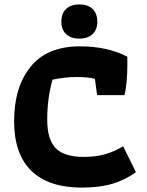

<svg xmlns="http://www.w3.org/2000/svg" viewBox="-20 -840 668 870"><path d="M258 -741Q258 -779 279.5 -799.5Q301 -820 340 -820Q378 -820 399.5 -799.5Q421 -779 421 -741Q421 -706 399.5 -685.5Q378 -665 340 -665Q301 -665 279.5 -685.5Q258 -706 258 -741ZM44 -291Q44 -446 119 -538Q194 -630 342 -630Q467 -630 557 -583V-541Q557 -507 553.5 -469Q550 -431 544 -409H420L410 -483Q377 -491 328 -491Q273 -491 218 -479Q194 -396 194 -297Q194 -209 232 -169Q270 -129 360 -129Q415 -129 457.5 -141.5Q500 -154 538 -177L596 -60Q548 -25 490 -7.5Q432 10 350 10Q201 10 122.5 -65.5Q44 -141 44 -291Z"/></svg>

Font: Athiti
Style: Bold
Weight: 700
Designer: CadsonDemak Team
Foundry: CadsonDemak
Version: Version 1.033